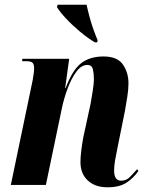

<svg xmlns="http://www.w3.org/2000/svg" viewBox="-20 -786 628 816"><path d="M437 10Q384 10 353 -19Q322 -48 322 -97Q322 -117 325 -143Q328 -169 334 -202L365 -345Q368 -363 373.5 -395.5Q379 -428 379 -453Q379 -471 375 -490.5Q371 -510 351 -510Q326 -510 305 -482Q284 -454 268 -411.5Q252 -369 243 -326L175 0H26L119 -446Q121 -458 123 -472Q125 -486 125 -496Q125 -510 119.5 -518Q114 -526 90 -526H74L75 -536H274L257 -412H259Q288 -489 325 -517.5Q362 -546 420 -546Q479 -546 502.5 -511.5Q526 -477 526 -432Q526 -406 521 -374.5Q516 -343 511 -315L479 -156Q473 -128 469 -104.5Q465 -81 465 -61Q465 -18 495 -18Q518 -18 534 -35.5Q550 -53 563 -67L568 -59Q548 -30 518 -10Q488 10 437 10ZM383 -606Q353 -624 320 -651.5Q287 -679 260 -708Q233 -737 222 -756L225 -766H348Q353 -742 361 -712.5Q369 -683 378.5 -657Q388 -631 395 -615L393 -606Z"/></svg>

Font: Noto Serif Display ExtraCondensed ExtraBold
Style: Italic
Weight: 800
Width: 2
Italic angle: -12°
Designer: Monotype Design Team
Foundry: Monotype Imaging Inc.
Version: Version 2.009